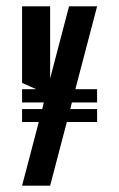

<svg xmlns="http://www.w3.org/2000/svg" viewBox="-20 -553 378 609"><path d="M288 -533 219 -270H288V-228H208L203 -207H288V-166H192L139 36H50L103 -166H50V-207H114L119 -228H50V-270H95L50 -290V-533H139V-304L199 -533Z"/></svg>

Font: Frankia
Style: Regular
Weight: 400
Version: Version 001.000